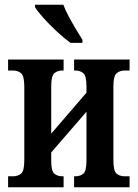

<svg xmlns="http://www.w3.org/2000/svg" viewBox="-20 -786 578 806"><path d="M14 0V-46H35Q55 -46 68.5 -57Q82 -68 82 -113V-423Q82 -467 68.5 -478.5Q55 -490 35 -490H14V-536H247V-490H241Q222 -490 208.5 -479Q195 -468 195 -424V-225L343 -397V-424Q343 -468 329.5 -479Q316 -490 297 -490H291V-536H524V-490H503Q483 -490 469.5 -478.5Q456 -467 456 -423V-113Q456 -68 469.5 -57Q483 -46 503 -46H524V0H291V-46H297Q316 -46 329.5 -56.5Q343 -67 343 -112V-317L195 -146V-112Q195 -67 208.5 -56.5Q222 -46 241 -46H247V0ZM276 -606Q251 -624 220 -652.5Q189 -681 163 -710Q137 -739 127 -756V-766H246Q254 -744 268.5 -717Q283 -690 298.5 -664Q314 -638 326 -619V-606Z"/></svg>

Font: Noto Serif ExtraCondensed SemiBold
Style: Regular
Weight: 600
Width: 2
Designer: Monotype Design Team
Foundry: Monotype Imaging Inc.
Version: Version 2.015; ttfautohint (v1.8.4.7-5d5b)